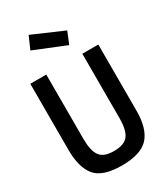

<svg xmlns="http://www.w3.org/2000/svg" viewBox="-221 -992 943 1093"><g transform="rotate(-30 250.0 -446.0)"><path d="M157 -901 360 -813 328 -735 121 -819ZM26 -220V-655H131V-232Q131 -155 156 -120Q180 -85 248 -85Q316 -85 342 -119Q368 -153 368 -232V-655H473V-220Q473 -103 422.5 -47Q372 9 246 9Q120 9 73 -48Q26 -105 26 -220Z"/></g></svg>

Font: TypoPRO Lekton
Style: Bold
Weight: 700
Monospace: yes
Designer: Paolo Mazzetti, Luciano Perondi, Raffaele Flato, Elena Papassissa, Emilio Macchia, Michela Povoleri, Tobias Seemiller, R
Version: Version 34.000